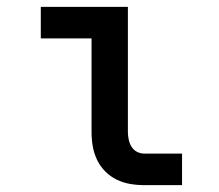

<svg xmlns="http://www.w3.org/2000/svg" viewBox="-20 -540 640 560"><path d="M401 0Q380 0 359.5 -3.5Q339 -7 320.5 -16Q302 -25 287 -40Q272 -55 263 -74Q254 -93 250.5 -113.5Q247 -134 247 -155V-428H99V-520H353V-155Q353 -144 355.5 -132.5Q358 -121 364 -111.5Q370 -102 380 -97Q390 -92 401 -92H511V0Z"/></svg>

Font: Iosevka SS04 Semibold Extended
Style: Regular
Weight: 600
Width: 7
Monospace: yes
Designer: Belleve Invis
Foundry: Belleve Invis
Version: Version 19.0.0; ttfautohint (v1.8.4)